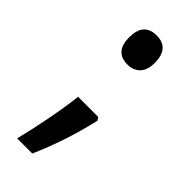

<svg xmlns="http://www.w3.org/2000/svg" viewBox="-195 -579 646 646"><g transform="rotate(45 128.5 -255.5)"><path d="M67 -474Q67 -544 128 -544Q189 -544 189 -474Q189 -439 172 -422Q155 -405 128 -405Q67 -405 67 -474ZM183 -211 190 -200Q176 -139 156.5 -80Q137 -21 113 33H41Q56 -27 68.5 -92.5Q81 -158 87 -211Z"/></g></svg>

Font: Noto Sans Telugu UI ExtraCondensed Medium
Style: Regular
Weight: 500
Width: 2
Designer: Jelle Bosma - Monotype Design Team
Foundry: Monotype Imaging Inc.
Version: Version 2.005; ttfautohint (v1.8.4.7-5d5b)